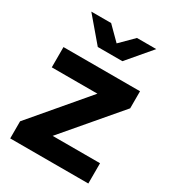

<svg xmlns="http://www.w3.org/2000/svg" viewBox="-179 -843 857 946"><g transform="rotate(30 249.5 -370.5)"><path d="M26.7 0V-97.3L288.6 -405.7H29V-521H464.5V-424L201.5 -115.4H471.1V0ZM173.2 -740.9 246.6 -667.6 320 -740.9H429.9L315.2 -605.9H175.1L60.4 -740.9Z"/></g></svg>

Font: Red Hat Display VF
Style: Regular
Weight: 300
Designer: Pentagram, MCKL
Foundry: Pentagram, MCKL
Version: Version 1.023